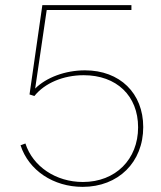

<svg xmlns="http://www.w3.org/2000/svg" viewBox="-20 -720 628 748"><path d="M302 8C441 8 538 -88 538 -225C538 -357 447 -446 311 -446C234 -446 160 -418 117 -375L162 -681H492V-700H145L95 -352L114 -346C154 -396 226 -427 306 -427C434 -427 518 -347 518 -224C518 -99 430 -11 303 -11C198 -11 108 -71 79 -161L60 -154C92 -56 188 8 302 8Z"/></svg>

Font: Fixel Text Thin
Style: Regular
Weight: 100
Width: 4
Designer: AlfaBravo + MacPaw
Foundry: Kyrylo Tkachov, Marchela Mozhyna, Serhii Makarenko, Maria Weinstein, Zakhar Kryvoshyya
Version: Version 1.211